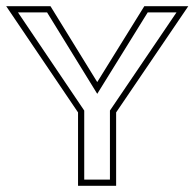

<svg xmlns="http://www.w3.org/2000/svg" viewBox="-40 -600 628 620"><path d="M-20 -580 212 -237V0H335V-237L568 -580H426L274 -335L123 -580ZM18 -560H112L274 -297L437 -560H530L315 -243V-20H232V-243Z"/></svg>

Font: Charger Pro
Style: Ol
Weight: 900
Designer: Jasper
Foundry: Cannot Into Space Fonts
Version: Version 1.09